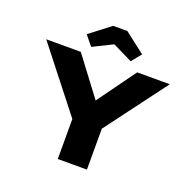

<svg xmlns="http://www.w3.org/2000/svg" viewBox="-157 -1084 1232 1238"><g transform="rotate(20 459.0 -464.5)"><path d="M369 0V-323L385 -254L35 -700H272L529 -359L413 -360L659 -700H883L561 -270L569 -331V0ZM324 -753 269 -820 411 -929H508L649 -820L595 -753L444 -827H474Z"/></g></svg>

Font: Lexend Peta ExtraBold
Style: Regular
Weight: 800
Version: Version 1.007